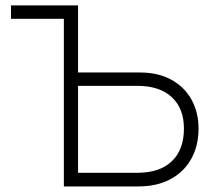

<svg xmlns="http://www.w3.org/2000/svg" viewBox="-20 -670 774 690"><path d="M209.5 0H477.5Q543.5 0 592 -25.8Q640.5 -51.5 667 -98.5Q693.5 -145.5 693.5 -208Q693.5 -266 668.5 -311.5Q643.5 -357 596.2 -383.2Q549 -409.5 482.5 -409.5H260.5V-650.5H19.5V-602.5H209.5ZM260.5 -49V-361.5H473Q553.5 -361.5 597.2 -321Q641 -280.5 641 -208Q641 -132.5 597.8 -90.8Q554.5 -49 473 -49Z"/></svg>

Font: Overused Grotesk Light
Style: Regular
Weight: 300
Designer: RandomMaerks
Version: Version 0.005